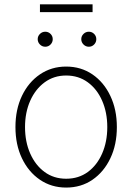

<svg xmlns="http://www.w3.org/2000/svg" viewBox="-20 -849 606 880"><path d="M283.2 10.7Q215.8 10.7 163.1 -25.1Q110.4 -61 80.6 -123.5Q50.8 -186 50.8 -266.6Q50.8 -347.2 80.6 -409.7Q110.4 -472.2 163.1 -508.1Q215.8 -543.9 283.2 -543.9Q351.1 -543.9 403.6 -508.1Q456.1 -472.2 485.8 -409.4Q515.6 -346.7 515.6 -266.6Q515.6 -186 485.8 -123.5Q456.1 -61 403.8 -25.1Q351.6 10.7 283.2 10.7ZM283.2 -29.8Q340.3 -29.8 382.6 -60.8Q424.8 -91.8 448.2 -145.5Q471.7 -199.2 471.7 -266.6Q471.7 -333.5 448.2 -387.2Q424.8 -440.9 382.3 -471.9Q339.8 -502.9 283.2 -502.9Q227.1 -502.9 184.6 -471.7Q142.1 -440.4 118.4 -387Q94.7 -333.5 94.7 -266.6Q94.7 -199.2 118.4 -145.5Q142.1 -91.8 184.3 -60.8Q226.6 -29.8 283.2 -29.8ZM387.2 -634.8Q373 -634.8 362.8 -645Q352.5 -655.3 352.5 -669.4Q352.5 -683.6 362.8 -693.6Q373 -703.6 387.2 -703.6Q401.4 -703.6 411.4 -693.6Q421.4 -683.6 421.4 -669.4Q421.4 -655.3 411.4 -645Q401.4 -634.8 387.2 -634.8ZM187.5 -634.8Q173.3 -634.8 163.1 -645Q152.8 -655.3 152.8 -669.4Q152.8 -683.6 163.1 -693.6Q173.3 -703.6 187.5 -703.6Q201.7 -703.6 211.7 -693.6Q221.7 -683.6 221.7 -669.4Q221.7 -655.3 211.7 -645Q201.7 -634.8 187.5 -634.8ZM404.3 -829.1V-793.5H163.1V-829.1Z"/></svg>

Font: Inter 20pt ExtraLight
Style: Regular
Weight: 250
Version: Version 4.001;git-66647c0bb